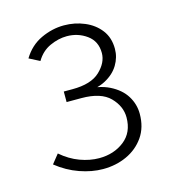

<svg xmlns="http://www.w3.org/2000/svg" viewBox="-79 -845 566 616"><g transform="rotate(-15 203.5 -537.0)"><path d="M190 -298Q153 -298 113 -312Q73 -326 38 -354L62 -384Q91 -359 123.5 -347Q156 -335 187 -335Q236 -335 270.5 -362Q305 -389 305 -439Q305 -476 275.5 -506Q246 -536 181 -536H132V-571H161Q223 -571 252.5 -599Q282 -627 282 -659Q282 -698 253 -719Q224 -740 187 -740Q159 -740 130.5 -727Q102 -714 85 -685L50 -703Q73 -741 110.5 -758.5Q148 -776 187 -776Q223 -776 255 -762.5Q287 -749 306.5 -723.5Q326 -698 326 -661Q326 -633 311 -608Q296 -583 266 -567Q236 -551 190 -551V-561Q245 -561 280 -543.5Q315 -526 332 -498.5Q349 -471 349 -439Q349 -394 327 -362.5Q305 -331 269 -314.5Q233 -298 190 -298Z"/></g></svg>

Font: Yaldevi ExtraLight
Style: Regular
Weight: 200
Designer: Sol Matas, Rajitha Manaperi, Kosala Senevirathne
Foundry: Mooniak
Version: Version 1.100